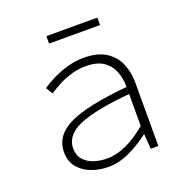

<svg xmlns="http://www.w3.org/2000/svg" viewBox="-119 -751 839 871"><g transform="rotate(-20 300.0 -315.0)"><path d="M259 12Q216 12 178 -2.5Q140 -17 116 -46Q92 -75 92 -119Q92 -200 178.5 -241.5Q265 -283 460 -301Q460 -340 447 -375Q434 -410 403 -431.5Q372 -453 317 -453Q281 -453 247 -443Q213 -433 184 -417.5Q155 -402 135 -388L115 -421Q134 -435 166.5 -451.5Q199 -468 239.5 -480Q280 -492 322 -492Q387 -492 427 -467Q467 -442 485.5 -400Q504 -358 504 -307V0H467L462 -72H460Q418 -39 365.5 -13.5Q313 12 259 12ZM267 -26Q313 -26 361 -48Q409 -70 460 -113V-267Q338 -256 267 -236.5Q196 -217 166.5 -188.5Q137 -160 137 -122Q137 -87 156 -66Q175 -45 204.5 -35.5Q234 -26 267 -26ZM197 -606V-642H443V-606Z"/></g></svg>

Font: Source Code Pro ExtraLight Light
Style: Regular
Weight: 300
Monospace: yes
Version: Version 1.018;hotconv 1.0.116;makeotfexe 2.5.65601